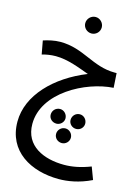

<svg xmlns="http://www.w3.org/2000/svg" viewBox="-150 -730 872 1204"><g transform="rotate(15 286.5 -128.0)"><path d="M317 -542C346 -542 370 -566 370 -595C370 -624 346 -649 317 -649C287 -649 263 -624 263 -595C263 -566 287 -542 317 -542ZM355 393C410 393 485 382 565 343L535 263C470 288 415 298 364 298C233 298 106 245 106 101C106 -103 360 -238 540 -249L534 -343H521C377 -343 296 -441 144 -441C105 -441 64 -431 34 -421L50 -334C74 -341 106 -347 139 -347C218 -347 297 -314 361 -291C161 -211 12 -61 12 111C12 303 173 393 355 393ZM251 61C276 61 298 40 298 15C298 -12 276 -34 251 -34C223 -34 202 -12 202 15C202 40 223 61 251 61ZM379 61C405 61 426 40 426 15C426 -12 405 -34 379 -34C352 -34 331 -12 331 15C331 40 352 61 379 61ZM315 170C340 170 362 149 362 123C362 97 340 75 315 75C287 75 266 97 266 123C266 149 287 170 315 170Z"/></g></svg>

Font: Noto Sans Arabic Cond Med
Style: Regular
Weight: 500
Width: 3
Designer: Monotype Design Team, Nadine Chahine, Nizar Qandah and Khaled Hosny
Foundry: Monotype Imaging Inc.
Version: Version 2.012